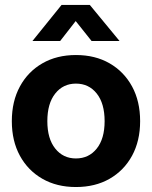

<svg xmlns="http://www.w3.org/2000/svg" viewBox="-20 -752 621 784"><path d="M290 11.7Q211.9 11.7 153.1 -22Q94.2 -55.7 61.3 -116Q28.3 -176.3 28.3 -257.3Q28.3 -338.4 61.3 -398.9Q94.2 -459.5 153.1 -493.4Q211.9 -527.3 290 -527.3Q368.7 -527.3 427.5 -493.4Q486.3 -459.5 519.3 -398.9Q552.2 -338.4 552.2 -257.3Q552.2 -176.8 519.3 -116.2Q486.3 -55.7 427.5 -22Q368.7 11.7 290 11.7ZM290 -105Q342.8 -105 375 -145.3Q407.2 -185.5 407.2 -257.3Q407.2 -329.6 375 -370.1Q342.8 -410.6 290 -410.6Q237.8 -410.6 205.6 -370.1Q173.3 -329.6 173.3 -257.3Q173.3 -185.5 205.6 -145.3Q237.8 -105 290 -105ZM225.6 -584.5H112.8V-585L231.4 -731.9H346.7L467.8 -585V-584.5H354L289.1 -666Z"/></svg>

Font: Inter Display
Style: Bold
Weight: 700
Designer: Rasmus Andersson
Foundry: rsms
Version: Version 4.001;git-9221beed3